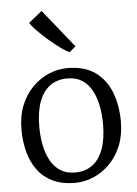

<svg xmlns="http://www.w3.org/2000/svg" viewBox="-59 -914 693 970"><g transform="rotate(-5 287.5 -429.0)"><path d="M35.5 -281Q35.5 -349.5 57.2 -403Q79 -456.5 116 -493.8Q153 -531 198.8 -550.5Q244.5 -570 292.5 -570Q382 -570 436.2 -529.8Q490.5 -489.5 515 -423Q539.5 -356.5 539.5 -278Q539.5 -210 517.8 -156.2Q496 -102.5 459 -65.2Q422 -28 376.2 -8.5Q330.5 11 282.5 11Q215.5 11 168.2 -12.2Q121 -35.5 91.8 -76Q62.5 -116.5 49 -169.2Q35.5 -222 35.5 -281ZM287.5 -41Q338 -41 374 -67Q410 -93 429.2 -144.5Q448.5 -196 448.5 -272Q448.5 -321.5 439.8 -366Q431 -410.5 412.2 -444.8Q393.5 -479 363 -498.5Q332.5 -518 288.5 -518Q237.5 -518 201.2 -492Q165 -466 145.8 -414.8Q126.5 -363.5 126.5 -287Q126.5 -237 135.5 -192.5Q144.5 -148 163.5 -113.8Q182.5 -79.5 213.2 -60.2Q244 -41 287.5 -41ZM311 -649Q293 -657.5 265.2 -677.8Q237.5 -698 207.8 -723.8Q178 -749.5 154.5 -773.8Q131 -798 121 -814L189 -869L344 -676L312 -649Z"/></g></svg>

Font: Merriweather Light 18pt Light
Style: Regular
Weight: 300
Version: Version 2.100